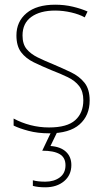

<svg xmlns="http://www.w3.org/2000/svg" viewBox="-20 -558 444 818"><path d="M362 -130Q362 -66 319 -28Q276 10 189 10Q141 10 101.5 -0.5Q62 -11 38 -23V-53Q71 -35 109.5 -25Q148 -15 189 -15Q266 -15 300.5 -46Q335 -77 335 -131Q335 -168 317.5 -191Q300 -214 269 -229Q238 -244 199 -259Q158 -276 124 -292.5Q90 -309 70 -335.5Q50 -362 50 -407Q50 -466 93 -502Q136 -538 215 -538Q255 -538 290.5 -529.5Q326 -521 353 -509L341 -484Q318 -497 283.5 -505Q249 -513 215 -513Q151 -513 113.5 -486Q76 -459 76 -407Q76 -370 93.5 -349Q111 -328 140.5 -313.5Q170 -299 207 -284Q247 -267 282.5 -250Q318 -233 340 -205.5Q362 -178 362 -130ZM284 145Q284 188 253 214Q222 240 173 240Q142 240 120 234V210Q141 216 173 216Q210 216 234.5 198Q259 180 259 146Q259 113 234 98.5Q209 84 160 84L200 0H226L195 64Q238 67 261 88.5Q284 110 284 145Z"/></svg>

Font: Noto Sans SemiCondensed Thin
Style: Regular
Weight: 100
Width: 4
Designer: Monotype Design Team
Foundry: Monotype Imaging Inc.
Version: Version 2.013; ttfautohint (v1.8.4.7-5d5b)